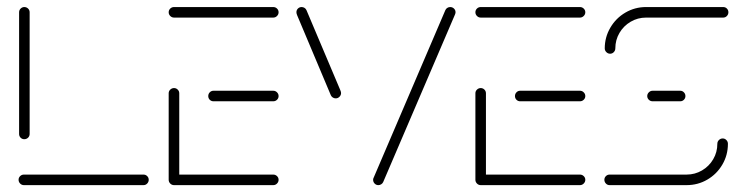

<svg xmlns="http://www.w3.org/2000/svg" viewBox="-20 -539 2169 559"><path d="M413 -15.6Q413 -9.3 408.5 -4.6Q404.1 0 397.8 0H49.6Q43.3 0 38.7 -4.6Q34.1 -9.3 34.1 -15.6Q34.1 -21.9 38.7 -26.3Q43.3 -30.7 49.6 -30.7H397.8Q404.1 -30.7 408.5 -26.3Q413 -21.9 413 -15.6ZM50.7 -133.7Q44.4 -133.7 40 -138.1Q35.6 -142.6 35.6 -148.9V-503.3Q35.6 -509.6 40.2 -514.1Q44.8 -518.5 50.7 -518.5Q57 -518.5 61.7 -514.1Q66.3 -509.6 66.3 -503.3V-148.9Q66.3 -142.6 61.7 -138.1Q57 -133.7 50.7 -133.7Z M471.1 -15.9V-267.4Q471.1 -273.7 475.7 -278.1Q480.4 -282.6 486.7 -282.6Q493 -282.6 497.4 -278.1Q501.9 -273.7 501.9 -267.4V-15.9ZM791.1 -15.6Q791.1 -9.3 786.5 -4.6Q781.9 0 775.6 0H486.7Q480.4 0 475.7 -4.6Q471.1 -9.3 471.1 -15.6Q471.1 -21.9 475.7 -26.3Q480.4 -30.7 486.7 -30.7H775.6Q781.9 -30.7 786.5 -26.3Q791.1 -21.9 791.1 -15.6ZM586.3 -259.3Q586.3 -265.6 590.7 -270.2Q595.2 -274.8 601.5 -274.8H775.6Q781.9 -274.8 786.5 -270.2Q791.1 -265.6 791.1 -259.3Q791.1 -253 786.5 -248.5Q781.9 -244.1 775.6 -244.1H601.5Q595.2 -244.1 590.7 -248.5Q586.3 -253 586.3 -259.3ZM471.1 -503.3Q471.1 -509.6 475.7 -514.1Q480.4 -518.5 486.7 -518.5H775.6Q781.9 -518.5 786.5 -514.1Q791.1 -509.6 791.1 -503.3Q791.1 -497 786.5 -492.4Q781.9 -487.8 775.6 -487.8H486.7Q480.4 -487.8 475.7 -492.4Q471.1 -497 471.1 -503.3Z M973 -268.1Q973 -261.9 968.3 -257.2Q963.7 -252.6 957.4 -252.6Q953 -252.6 949.1 -255Q945.2 -257.4 943.3 -261.5L845.2 -494.4Q843 -499.6 843 -503.3Q843 -509.6 847.4 -514.1Q851.9 -518.5 858.1 -518.5Q862.6 -518.5 866.5 -516.1Q870.4 -513.7 872.2 -509.6L970.7 -276.7Q973 -271.5 973 -268.1ZM1081.5 0Q1075.2 0 1070.7 -4.6Q1066.3 -9.3 1066.3 -15.6Q1066.3 -18.9 1067.8 -21.5L1276.7 -509.6Q1278.5 -513.7 1282.4 -516.1Q1286.3 -518.5 1290.7 -518.5Q1297 -518.5 1301.7 -514.1Q1306.3 -509.6 1306.3 -503.3Q1306.3 -500.7 1304.8 -497L1095.6 -8.9Q1093.7 -4.8 1089.8 -2.4Q1085.9 0 1081.5 0Z M1364.1 -15.9V-267.4Q1364.1 -273.7 1368.7 -278.1Q1373.3 -282.6 1379.6 -282.6Q1385.9 -282.6 1390.4 -278.1Q1394.8 -273.7 1394.8 -267.4V-15.9ZM1684.1 -15.6Q1684.1 -9.3 1679.4 -4.6Q1674.8 0 1668.5 0H1379.6Q1373.3 0 1368.7 -4.6Q1364.1 -9.3 1364.1 -15.6Q1364.1 -21.9 1368.7 -26.3Q1373.3 -30.7 1379.6 -30.7H1668.5Q1674.8 -30.7 1679.4 -26.3Q1684.1 -21.9 1684.1 -15.6ZM1479.3 -259.3Q1479.3 -265.6 1483.7 -270.2Q1488.1 -274.8 1494.4 -274.8H1668.5Q1674.8 -274.8 1679.4 -270.2Q1684.1 -265.6 1684.1 -259.3Q1684.1 -253 1679.4 -248.5Q1674.8 -244.1 1668.5 -244.1H1494.4Q1488.1 -244.1 1483.7 -248.5Q1479.3 -253 1479.3 -259.3ZM1364.1 -503.3Q1364.1 -509.6 1368.7 -514.1Q1373.3 -518.5 1379.6 -518.5H1668.5Q1674.8 -518.5 1679.4 -514.1Q1684.1 -509.6 1684.1 -503.3Q1684.1 -497 1679.4 -492.4Q1674.8 -487.8 1668.5 -487.8H1379.6Q1373.3 -487.8 1368.7 -492.4Q1364.1 -497 1364.1 -503.3Z M2084.1 -135.9Q2090.4 -135.9 2094.8 -131.3Q2099.3 -126.7 2099.3 -120.4Q2099.3 -87.4 2083.1 -59.8Q2067 -32.2 2039.4 -16.1Q2011.9 0 1978.9 0H1754.8Q1748.5 0 1744.1 -4.6Q1739.6 -9.3 1739.6 -15.6Q1739.6 -21.9 1744.1 -26.3Q1748.5 -30.7 1754.8 -30.7H1978.9Q2003.3 -30.7 2023.9 -42.8Q2044.4 -54.8 2056.5 -75.4Q2068.5 -95.9 2068.5 -120.4Q2068.5 -126.7 2073.1 -131.3Q2077.8 -135.9 2084.1 -135.9ZM1975.6 -259.3Q1975.6 -253 1971.1 -248.5Q1966.7 -244.1 1960.4 -244.1H1880Q1873.7 -244.1 1869.1 -248.5Q1864.4 -253 1864.4 -259.3Q1864.4 -265.6 1869.1 -270.2Q1873.7 -274.8 1880 -274.8H1960.4Q1966.7 -274.8 1971.1 -270.2Q1975.6 -265.6 1975.6 -259.3ZM1756.3 -382.6Q1750 -382.6 1745.4 -387.2Q1740.7 -391.9 1740.7 -398.1Q1740.7 -430.7 1757 -458.5Q1773.3 -486.3 1800.9 -502.4Q1828.5 -518.5 1861.1 -518.5H2085.6Q2091.9 -518.5 2096.3 -514.1Q2100.7 -509.6 2100.7 -503.3Q2100.7 -497 2096.3 -492.4Q2091.9 -487.8 2085.6 -487.8H1861.1Q1836.7 -487.8 1816.1 -475.7Q1795.6 -463.7 1783.5 -443.1Q1771.5 -422.6 1771.5 -398.1Q1771.5 -391.9 1767 -387.2Q1762.6 -382.6 1756.3 -382.6Z"/></svg>

Font: 26F Galaxy Hebrew Ultra Light
Style: Regular
Weight: 200
Designer: C₂₉H₂₅N₃O₅
Version: Version 1.000